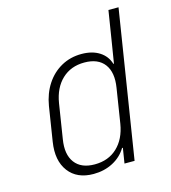

<svg xmlns="http://www.w3.org/2000/svg" viewBox="-110 -820 820 919"><g transform="rotate(-15 300.0 -360.0)"><path d="M241 10Q159 10 118 -44.5Q77 -99 91 -189L118 -360Q128 -420 157.5 -465Q187 -510 232 -535Q277 -560 332 -560Q385 -560 420.5 -537.5Q456 -515 468 -475H471L488 -580L512 -730H562L446 0H396L408 -75H404Q380 -35 337 -12.5Q294 10 241 10ZM258 -33Q326 -33 370 -74.5Q414 -116 426 -189L453 -360Q465 -434 434 -475.5Q403 -517 335 -517Q268 -517 224 -475.5Q180 -434 168 -360L141 -189Q129 -116 160 -74.5Q191 -33 258 -33Z"/></g></svg>

Font: NKDuy Mono Thin
Style: Italic
Weight: 100
Italic angle: -9°
Monospace: yes
Designer: NKDuy
Foundry: NKDuy
Version: Version 2.251; ttfautohint (v1.8.4.7-5d5b)